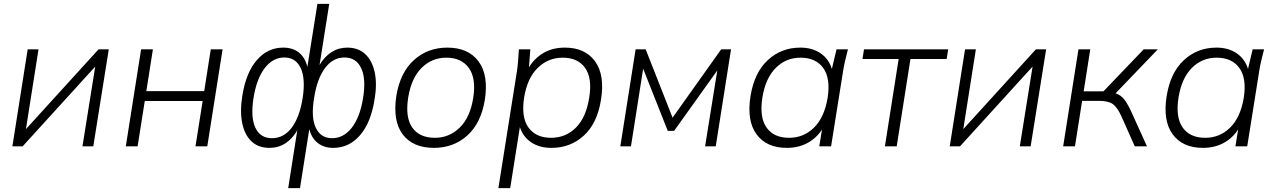

<svg xmlns="http://www.w3.org/2000/svg" viewBox="-20 -756 6591 992"><path d="M44 0 123 -501H179L114 -89L489 -501H542L462 0H406L472 -412L97 0Z M630 0 709 -501H770L736 -285H1035L1069 -501H1130L1051 0H990L1027 -234H728L691 0Z M1469 216 1516 -83Q1491 -39 1454.5 -15.5Q1418 8 1372 8Q1315 8 1279.5 -25.5Q1244 -59 1231.5 -119.5Q1219 -180 1232 -261Q1251 -381 1307 -445.5Q1363 -510 1443 -510Q1493 -510 1525 -484Q1557 -458 1568 -410L1620 -736H1681L1631 -420Q1656 -463 1692.5 -486.5Q1729 -510 1774 -510Q1831 -510 1867 -476.5Q1903 -443 1916 -382.5Q1929 -322 1915 -241Q1896 -121 1839.5 -56.5Q1783 8 1702 8Q1654 8 1622 -17Q1590 -42 1578 -89L1530 216ZM1385 -42Q1446 -42 1487 -96Q1528 -150 1544 -251Q1559 -350 1533.5 -404.5Q1508 -459 1449 -459Q1390 -459 1348 -404.5Q1306 -350 1290 -251Q1274 -150 1299.5 -96Q1325 -42 1385 -42ZM1696 -42Q1755 -42 1797.5 -96Q1840 -150 1856 -250Q1872 -349 1846 -404Q1820 -459 1760 -459Q1700 -459 1659 -404Q1618 -349 1603 -250Q1586 -150 1611.5 -96Q1637 -42 1696 -42Z M2222 8Q2113 8 2060.5 -62Q2008 -132 2028 -262Q2048 -382 2119 -446Q2190 -510 2291 -510Q2399 -510 2452 -439.5Q2505 -369 2485 -240Q2465 -119 2394 -55.5Q2323 8 2222 8ZM2227 -44Q2301 -44 2355 -96.5Q2409 -149 2425 -250Q2441 -351 2402.5 -404.5Q2364 -458 2286 -458Q2211 -458 2158 -405Q2105 -352 2089 -252Q2073 -150 2110 -97Q2147 -44 2227 -44Z M2555 216 2651 -389Q2655 -416 2657 -444.5Q2659 -473 2661 -501H2720L2713 -408Q2742 -456 2789 -483Q2836 -510 2899 -510Q3003 -510 3054.5 -439Q3106 -368 3085 -240Q3066 -119 2996.5 -55.5Q2927 8 2829 8Q2768 8 2725.5 -20Q2683 -48 2666 -99L2616 216ZM2827 -44Q2903 -44 2955.5 -96.5Q3008 -149 3024 -250Q3041 -351 3003.5 -404.5Q2966 -458 2887 -458Q2812 -458 2758 -405Q2704 -352 2688 -252Q2672 -150 2710.5 -97Q2749 -44 2827 -44Z M3185 0 3264 -501H3316L3455 -148L3706 -501H3757L3678 0H3623L3686 -392L3463 -80H3430L3303 -401L3240 0Z M4045 8Q3940 8 3888.5 -62.5Q3837 -133 3858 -262Q3878 -382 3947.5 -446Q4017 -510 4115 -510Q4176 -510 4219 -481Q4262 -452 4278 -400L4302 -501H4361Q4354 -473 4347 -444.5Q4340 -416 4336 -389L4274 0H4213L4227 -87Q4198 -42 4151.5 -17Q4105 8 4045 8ZM4057 -44Q4132 -44 4185.5 -96.5Q4239 -149 4256 -250Q4272 -351 4233.5 -404.5Q4195 -458 4116 -458Q4041 -458 3988 -405Q3935 -352 3919 -252Q3903 -150 3940.5 -97Q3978 -44 4057 -44Z M4552 0 4623 -451H4436L4444 -501H4879L4871 -451H4684L4613 0Z M4887 0 4966 -501H5022L4957 -89L5332 -501H5385L5305 0H5249L5315 -412L4940 0Z M5473 0 5552 -501H5613L5579 -284H5681L5889 -501H5962L5744 -274Q5771 -265 5789 -242Q5807 -219 5829 -170L5906 0H5843L5773 -157Q5752 -203 5728.5 -219Q5705 -235 5658 -235H5571L5534 0Z M6195 8Q6090 8 6038.5 -62.5Q5987 -133 6008 -262Q6028 -382 6097.5 -446Q6167 -510 6265 -510Q6326 -510 6369 -481Q6412 -452 6428 -400L6452 -501H6511Q6504 -473 6497 -444.5Q6490 -416 6486 -389L6424 0H6363L6377 -87Q6348 -42 6301.5 -17Q6255 8 6195 8ZM6207 -44Q6282 -44 6335.5 -96.5Q6389 -149 6406 -250Q6422 -351 6383.5 -404.5Q6345 -458 6266 -458Q6191 -458 6138 -405Q6085 -352 6069 -252Q6053 -150 6090.5 -97Q6128 -44 6207 -44Z"/></svg>

Font: Mulish Light
Style: Italic
Weight: 300
Italic angle: -9°
Designer: Vernon Adams
Foundry: Vernon Adams
Version: Version 3.603; ttfautohint (v1.8.3)